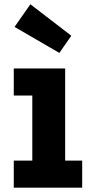

<svg xmlns="http://www.w3.org/2000/svg" viewBox="-20 -868 422 888"><path d="M281.4 -125.2H360.1V0H43.7V-125.2H129.4V-426H43.7V-551.2H281.4ZM120.5 -848.3 47.3 -743.5 254.5 -623.3 309.8 -702.7Z"/></svg>

Font: Hepta Slab ExtraLight
Style: Regular
Weight: 200
Designer: Michael LaGattuta
Foundry: Michael LaGattuta
Version: Version 1.100